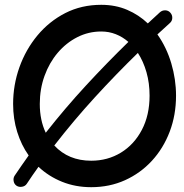

<svg xmlns="http://www.w3.org/2000/svg" viewBox="-20 -733 769 801"><path d="M49.3 42Q39.1 35.2 36.9 22.5Q34.7 9.8 41 0Q69.3 -42 99.6 -84.5Q68.8 -127.9 51.8 -182.6Q34.7 -237.3 34.7 -299.3Q34.7 -378.4 61 -452.4Q87.4 -526.4 136.2 -585.2Q185.1 -644 252.4 -678.5Q319.8 -712.9 402.3 -712.9Q461.9 -712.9 510.7 -691.9Q559.6 -670.9 596.7 -635.3Q621.6 -658.7 647.5 -682.1Q657.2 -690.4 669.9 -689.9Q682.6 -689.5 690.9 -679.7Q699.2 -670.4 698.7 -657.7Q698.2 -645 688.5 -636.7Q662.1 -612.8 636.7 -589.4Q674.8 -535.6 694.6 -468.8Q714.4 -401.9 714.4 -334Q714.4 -253.4 688 -183.8Q661.6 -114.3 613.8 -62.3Q565.9 -10.3 501.5 18.8Q437 47.9 360.4 47.9Q294.9 47.9 239 25.4Q183.1 2.9 140.6 -37.1Q115.2 -2 91.8 33.7Q85 43.9 72 46.1Q59.1 48.3 49.3 42ZM146 -299.3Q146 -231.4 170.9 -179.2Q251 -281.2 338.4 -376Q425.8 -470.7 515.6 -558.1Q491.7 -579.1 463.1 -590.3Q434.6 -601.6 402.3 -601.6Q349.1 -601.6 302.5 -577.9Q255.9 -554.2 220.7 -512.7Q185.5 -471.2 165.8 -416.5Q146 -361.8 146 -299.3ZM360.4 -62.5Q429.2 -62.5 484.4 -96.2Q539.6 -129.9 571.8 -191.2Q604 -252.4 604 -334Q604 -386.2 591.1 -431.6Q578.1 -477.1 555.2 -512.2Q463.9 -423.3 375.5 -326.7Q287.1 -230 206.5 -126Q265.6 -62.5 360.4 -62.5Z"/></svg>

Font: Mikhak SemiBold
Style: Regular
Weight: 600
Designer: Amin Abedi
Version: Version 3.3